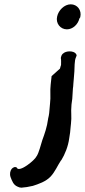

<svg xmlns="http://www.w3.org/2000/svg" viewBox="-20 -707 394 890"><path d="M34 76C27 85 24 100 29 114C36 132 42 150 61 158C67 161 73 163 79 163C96 162 113 159 130 155H131C159 146 192 135 214 112C235 90 247 60 263 36H264C281 8 296 -28 301 -67L305 -93C307 -107 307 -122 309 -134C313 -164 308 -190 311 -215C311 -225 314 -238 315 -249C316 -266 317 -281 318 -297C319 -304 320 -311 320 -318L322 -341C324 -365 326 -387 326 -409L328 -428C328 -430 329 -430 330 -436L335 -449V-451C331 -471 295 -473 278 -463L270 -457C265 -451 263 -445 262 -439V-438C264 -429 263 -417 263 -406C261 -402 260 -395 258 -389C244 -377 233 -366 219 -354V-352C218 -341 216 -327 215 -316C211 -285 216 -258 212 -228C210 -214 210 -197 208 -183C207 -174 205 -165 203 -157V-156C198 -118 187 -87 176 -57C168 -32 161 -1 150 17H149V18C142 35 70 94 58 71L59 70H58C50 64 40 69 34 76ZM245 -631C237 -599 260 -571 290 -571C317 -571 341 -593 348 -621L352 -627C360 -660 338 -687 308 -687C278 -687 251 -659 245 -631Z"/></svg>

Font: Hussar Pisanka
Style: SbdKur
Weight: 600
Designer: Robert Jablonski
Foundry: Cannot Into Space Fonts
Version: Version 1.070